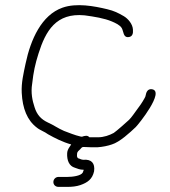

<svg xmlns="http://www.w3.org/2000/svg" viewBox="-20 -592 666 751"><path d="M307.2 72C307.2 73 307.2 73 307.1 74C306.3 76.7 305.2 79.7 303.7 83C296.5 96 263 100 243.8 100H208.8C198.2 100 189.3 108.4 188.8 119C188.2 129.6 196.1 139 208.8 139H243.8C261.5 139 279.4 137.1 294.1 132C322.3 122.1 341.1 109.2 348 78C352.5 46.2 337.4 30.2 306.3 33C298.1 33 292.8 28.8 285.6 27C283.6 27 281.5 20.5 281 19C281.4 13 281.4 13 281.6 8C282 1.6 289.1 -3.9 293.5 -8C296.3 -11.3 300.5 -17 304.9 -17H309.9C318.6 -16.3 327 -16 335.4 -16H361.9C381.1 -17.3 402.3 -21.6 417.5 -27C448.3 -36.3 488.6 -73.7 511 -95C520.9 -104.4 627.4 -236.3 573.8 -243C557.7 -245 551.9 -231.9 549.5 -218C549.3 -215.3 547.8 -211.7 544.9 -207C535.5 -190 526.2 -176.9 514.5 -161.5C506.7 -151.2 494.4 -132.4 484.5 -123C476 -115 435.2 -78.7 424.8 -72C408.3 -63.1 386.7 -55 362.9 -55H329.9C321.4 -64 313.2 -60.7 302.1 -58L302 -57C299.4 -57.7 297.1 -58 295.1 -58C272.3 -63.1 250.5 -72.5 230.2 -80C206.2 -90.3 190.2 -102.8 167 -113C140.4 -125.4 124.1 -143.5 115.1 -173C106.7 -198.2 99.9 -229.3 105.9 -265C111 -310.6 117.2 -340.2 130.6 -382.5C158.5 -470.9 199.2 -542.7 310.9 -532C349 -526.8 387.9 -520.7 417.7 -508C431 -502.3 449.3 -494.2 456.3 -482C464.1 -468.4 461.3 -444.2 483.5 -447C498.3 -448.8 501.3 -461.4 500 -476C499.2 -497.5 480.9 -519.2 463.8 -529C442.1 -541.6 426.7 -549.4 399.2 -556C348.4 -568.2 279.3 -581.3 224.5 -562C142.4 -533 100 -438 80 -343C72.4 -306.5 62.9 -268.7 65 -229C68 -167.5 86.6 -121.2 123.9 -93C135.7 -82.9 155.3 -76.6 167.6 -67C194.4 -51.9 225.2 -36.2 258.5 -27C255.2 -22 255.2 -22 251.9 -17C246.2 -9 243.1 -1 242.7 7C241.2 36 250.9 57.7 272.7 64C282.6 67.4 291.9 72 306.3 72Z"/></svg>

Font: Just Breathe
Style: Obl1
Weight: 400
Foundry: Cannot Into Space Fonts
Version: Version 0.72